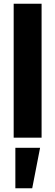

<svg xmlns="http://www.w3.org/2000/svg" viewBox="-20 -735 295 1025"><path d="M53 0V-715H202V0ZM62 270V54H194L152 270Z"/></svg>

Font: Radio Canada Big
Style: Bold
Weight: 700
Designer: Étienne Aubert Bonn
Foundry: Coppers and Brasses
Version: Version 1.001